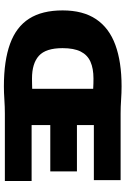

<svg xmlns="http://www.w3.org/2000/svg" viewBox="151 -791 645 987"><g transform="rotate(90 473.5 -297.5)"><path d="M424 5Q292 5 205 -26.8Q118 -58.5 75.8 -125Q33.5 -191.5 33.5 -297Q33.5 -401.5 78.5 -468.8Q123.5 -536 210.8 -568Q298 -600 424 -600Q457 -600 493.2 -597.5Q529.5 -595 564 -595H906V-457.5H623V-137.5H910.5V0H564Q529 0 492 2.5Q455 5 424 5ZM383.5 -139.5Q394.5 -139.5 408.2 -139.8Q422 -140 436.5 -140.5V-454Q422.5 -455 409.2 -455.2Q396 -455.5 383.5 -455.5Q332 -455.5 297.2 -440Q262.5 -424.5 245 -389.8Q227.5 -355 227.5 -296.5Q227.5 -210.5 266.8 -175Q306 -139.5 383.5 -139.5ZM547.5 -233.5V-370.5H861V-233.5Z"/></g></svg>

Font: Encode Sans SC ExtraBold
Style: Regular
Weight: 800
Version: Version 3.002